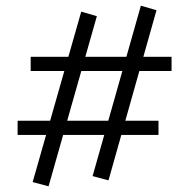

<svg xmlns="http://www.w3.org/2000/svg" viewBox="-20 -594 646 676"><path d="M362 41 306 26 476 -574 531 -558ZM42 -119V-169H538V-119ZM151 62 95 47 266 -553 321 -537ZM88 -344V-394H584V-344Z"/></svg>

Font: Ysabeau
Style: Italic
Weight: 400
Italic angle: -12°
Designer: Christian Thalmann (Catharsis Fonts)
Version: Version 2.000;gftools[0.9.27.dev2+g8671c4b]